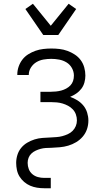

<svg xmlns="http://www.w3.org/2000/svg" viewBox="-20 -786 540 1021"><path d="M215 215Q196 215 177 212Q158 209 140.5 201.5Q123 194 108.5 181.5Q94 169 84 153Q74 137 70 118Q66 99 66 80Q66 59 72.5 38Q79 17 92.5 0.5Q106 -16 124.5 -27Q143 -38 163.5 -44.5Q184 -51 205.5 -52.5Q227 -54 248 -55H249Q264 -56 280 -57Q296 -58 311 -62Q326 -66 340.5 -72.5Q355 -79 366 -90Q377 -101 383 -115.5Q389 -130 389 -146Q389 -162 383.5 -177.5Q378 -193 367 -204.5Q356 -216 342 -223.5Q328 -231 313 -235.5Q298 -240 282 -241.5Q266 -243 250 -243H195V-298H250Q264 -298 278 -299.5Q292 -301 305.5 -304.5Q319 -308 332 -315Q345 -322 354.5 -332Q364 -342 368.5 -355.5Q373 -369 373 -384Q373 -405 362.5 -424Q352 -443 334 -454Q316 -465 295 -469Q274 -473 253 -473Q232 -473 211.5 -469.5Q191 -466 173.5 -455.5Q156 -445 144.5 -427Q133 -409 133 -388V-387H72V-390Q72 -411 79 -431.5Q86 -452 99 -469Q112 -486 130.5 -497.5Q149 -509 169 -516Q189 -523 210.5 -525.5Q232 -528 253 -528Q275 -528 296.5 -525.5Q318 -523 338.5 -515.5Q359 -508 377.5 -496Q396 -484 409 -466.5Q422 -449 428 -427.5Q434 -406 434 -384Q434 -366 429 -347.5Q424 -329 412.5 -314Q401 -299 385.5 -288.5Q370 -278 353 -271Q373 -264 391.5 -252.5Q410 -241 423.5 -224.5Q437 -208 443.5 -187Q450 -166 450 -145Q450 -121 442.5 -99Q435 -77 420 -59.5Q405 -42 385 -30Q365 -18 343 -11.5Q321 -5 298 -3Q275 -1 252 0H251Q237 0 223 1Q209 2 196 5.5Q183 9 170 15Q157 21 147 30.5Q137 40 132 53Q127 66 127 80Q127 97 133 113Q139 129 152 140Q165 151 181.5 155.5Q198 160 215 160H250V215ZM210 -600 115 -738 155 -766 250 -649 345 -766 385 -738 290 -600Z"/></svg>

Font: Iosevka Custom Light
Style: Regular
Weight: 300
Monospace: yes
Designer: Belleve Invis
Foundry: Belleve Invis
Version: Version 27.3.5